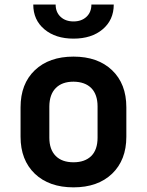

<svg xmlns="http://www.w3.org/2000/svg" viewBox="-20 -805 639 834"><path d="M299.3 -637.2Q221.2 -637.2 172.9 -677.7Q124.5 -718.3 124.5 -785.2H221.7Q221.7 -752 243.2 -731.9Q264.6 -711.9 299.3 -711.9Q334 -711.9 355.5 -731.9Q377 -752 377 -785.2H474.1Q474.1 -718.3 425.8 -677.7Q377.9 -637.2 299.3 -637.2ZM299.3 8.8Q193.4 8.8 131.3 -50.3Q69.3 -109.9 69.3 -210.9V-338.9Q69.3 -440.9 131.3 -500Q193.4 -559.1 299.3 -559.1Q404.8 -559.1 466.8 -500Q528.8 -440.9 528.8 -338.9V-210.9Q528.8 -109.9 466.8 -50.3Q404.8 8.8 299.3 8.8ZM299.3 -100.1Q348.6 -100.1 376.5 -127.4Q403.8 -154.8 403.8 -207V-342.8Q403.8 -394.5 376.5 -422.4Q349.1 -449.7 299.3 -450.2Q249.5 -450.2 222.2 -422.4Q194.8 -395 194.3 -342.8V-207Q194.3 -155.3 222.2 -127.4Q249.5 -100.1 299.3 -100.1Z"/></svg>

Font: UDEV Gothic 35
Style: Bold
Weight: 700
Version: v2.1.0; ttfautohint (v1.8.4.7-5d5b-dirty) -l 6 -r 45 -G 200 